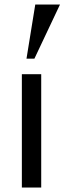

<svg xmlns="http://www.w3.org/2000/svg" viewBox="-20 -833 287 853"><path d="M77.1 0V-503.4H163.1V0ZM97.7 -572.3 136.7 -813H246.6L132.8 -572.3Z"/></svg>

Font: Mako
Style: Regular
Weight: 400
Designer: vernon adams
Foundry: vernon adams
Version: Version 1.100; ttfautohint (v1.8.4.7-5d5b);gftools[0.9.33]